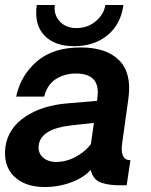

<svg xmlns="http://www.w3.org/2000/svg" viewBox="-23 -746 609 773"><path d="M275 -560Q197 -560 155.5 -603.5Q114 -647 125 -726H198Q192 -689 216.5 -661Q241 -633 285 -633Q330 -633 363 -661Q396 -689 401 -726H474Q463 -647 409 -603.5Q355 -560 275 -560ZM157 7Q77 7 33 -36.5Q-11 -80 -1 -156Q10 -230 78.5 -276Q147 -322 250 -330L368 -340L369 -352Q383 -450 283 -450Q236 -450 201 -427Q166 -404 155 -357H42Q60 -442 125 -498.5Q190 -555 302 -555Q405 -555 456.5 -503.5Q508 -452 494 -350Q488 -311 479.5 -246Q471 -181 469 -170Q459 -101 502 -101L487 0H451Q429 -1 415.5 -3Q402 -5 385 -10.5Q368 -16 357.5 -29Q347 -42 342 -62Q315 -31 264 -12Q213 7 157 7ZM203 -94Q244 -94 282.5 -115Q321 -136 343 -166L355 -251L262 -241Q142 -227 133 -162Q129 -131 149.5 -112.5Q170 -94 203 -94Z"/></svg>

Font: Oakes Grotesk
Style: Bold Italic
Weight: 600
Italic angle: -8°
Designer: Samuel Oakes
Foundry: Samuel Oakes
Version: Version 1.000;PS 001.000;hotconv 1.0.88;makeotf.lib2.5.64775